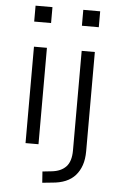

<svg xmlns="http://www.w3.org/2000/svg" viewBox="-60 -740 602 974"><g transform="rotate(5 241.5 -253.0)"><path d="M81 -618V-699H167V-618ZM91 0V-491H157V0ZM324 -618V-699H410V-618ZM193 193 189 136 235 131Q283 126 308.5 99Q334 72 334 16V-491H401V14Q401 55 390.5 85.5Q380 116 360.5 138Q341 160 311.5 172.5Q282 185 242 188Z"/></g></svg>

Font: Nunito Sans 9pt Light
Style: Regular
Weight: 300
Version: Version 3.101;gftools[0.9.27]